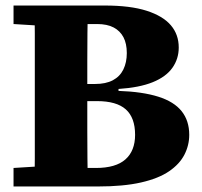

<svg xmlns="http://www.w3.org/2000/svg" viewBox="-20 -675 733 695"><path d="M29 0V-67L158 -75H175V0ZM105 0Q106 -50 106 -100Q106 -150 106 -200.5Q106 -251 106 -301V-353Q106 -404 106 -454Q106 -504 106 -554.5Q106 -605 105 -655H298Q297 -605 296.5 -555Q296 -505 296 -454.5Q296 -404 296 -353V-303Q296 -252 296 -201.5Q296 -151 296.5 -101Q297 -51 298 0ZM229 0V-67H327Q399 -67 434 -98Q469 -129 469 -187Q469 -249 435.5 -279Q402 -309 331 -309H221V-371H324Q363 -371 388.5 -384.5Q414 -398 426.5 -423.5Q439 -449 439 -483Q439 -517 427 -540Q415 -563 391.5 -575.5Q368 -588 331 -588H229V-655H359Q452 -655 511 -636Q570 -617 598.5 -583.5Q627 -550 627 -503Q627 -462 604 -429.5Q581 -397 533 -377.5Q485 -358 409 -353V-346Q496 -343 553 -325Q610 -307 637.5 -272.5Q665 -238 665 -187Q665 -149 647.5 -115Q630 -81 592 -55Q554 -29 490.5 -14.5Q427 0 334 0ZM29 -588V-655H175V-580H158Z"/></svg>

Font: Source Serif 4 ExtraBold
Style: Regular
Weight: 800
Designer: Frank Grießhammer
Foundry: Adobe Systems Incorporated
Version: Version 4.004;hotconv 1.0.116;makeotfexe 2.5.65601